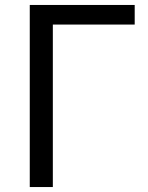

<svg xmlns="http://www.w3.org/2000/svg" viewBox="-20 -754 597 774"><path d="M100 0H193V-655H523V-734H100Z"/></svg>

Font: Source Han Sans TC
Style: Regular
Weight: 400
Designer: Ryoko NISHIZUKA 西塚涼子 (kana, bopomofo & ideographs); Paul D. Hunt (Latin, Greek & Cyrillic); Sandoll Communications 산돌커뮤니
Foundry: Adobe
Version: Version 2.002;hotconv 1.0.116;makeotfexe 2.5.65601